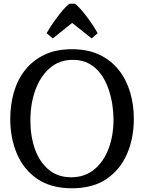

<svg xmlns="http://www.w3.org/2000/svg" viewBox="-20 -996 773 1030"><path d="M366 14Q254 14 180.5 -36Q107 -86 71 -170.5Q35 -255 35 -358Q35 -435 55 -503Q75 -571 116.5 -622.5Q158 -674 220 -703Q282 -732 366 -732Q450 -732 512 -703Q574 -674 615.5 -622.5Q657 -571 677.5 -503Q698 -435 698 -358Q698 -255 661.5 -170.5Q625 -86 551.5 -36Q478 14 366 14ZM362 -45Q434 -45 485 -86.5Q536 -128 562.5 -198.5Q589 -269 589 -355Q589 -392 582.5 -435.5Q576 -479 561 -521.5Q546 -564 521 -598.5Q496 -633 459 -654Q422 -675 371 -675Q298 -675 247 -630.5Q196 -586 169.5 -512.5Q143 -439 143 -350Q143 -265 167.5 -196Q192 -127 241 -86Q290 -45 362 -45ZM263 -790 230 -818Q252 -856 276 -889Q300 -922 320.5 -945.5Q341 -969 354 -976H381Q392 -970 412.5 -947Q433 -924 457.5 -890.5Q482 -857 504 -818L472 -790L367 -873Z"/></svg>

Font: Gabriela
Style: Regular
Weight: 400
Designer: Eduardo Rodriguez Tunni
Foundry: Eduardo Rodriguez Tunni
Version: Version 2.001;gftools[0.9.26]